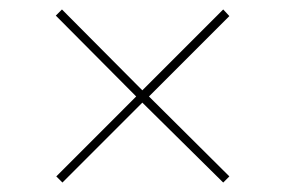

<svg xmlns="http://www.w3.org/2000/svg" viewBox="-20 -450 600 406"><path d="M112 -64 99 -77 268 -246 98 -417 111 -430 281 -259 452 -430 465 -416 295 -246 465 -77 452 -64 281 -233Z"/></svg>

Font: Hanken Grotesk Thin
Style: Italic
Weight: 250
Italic angle: -8°
Designer: Alfredo Marco Pradil
Foundry: Hanken Design Co.
Version: Version 3.013